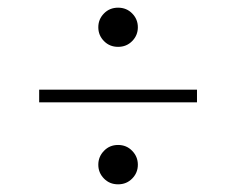

<svg xmlns="http://www.w3.org/2000/svg" viewBox="-20 -506 615 500"><path d="M287.5 -486Q309.5 -486 324.2 -471Q339 -456 339 -435Q339 -414 324.2 -399Q309.5 -384 287.5 -384Q265.5 -384 250.8 -399Q236 -414 236 -435Q236 -456 250.8 -471Q265.5 -486 287.5 -486ZM82 -272.5H493V-239.5H82ZM287.5 -128.5Q309.5 -128.5 324.2 -113.2Q339 -98 339 -77Q339 -56 324.2 -41Q309.5 -26 287.5 -26Q265.5 -26 250.8 -41Q236 -56 236 -77Q236 -98 250.8 -113.2Q265.5 -128.5 287.5 -128.5Z"/></svg>

Font: Newsreader 72pt
Style: Regular
Weight: 400
Designer: Hugues Gentile
Foundry: Production Type
Version: Version 1.003; ttfautohint (v1.8.3)